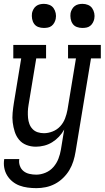

<svg xmlns="http://www.w3.org/2000/svg" viewBox="-23 -753 543 996"><path d="M166 223Q143 223 120.5 220Q98 217 78 209.5Q58 202 41.5 188.5Q25 175 14 157Q3 139 -1 117Q-5 95 -1 72H77Q74 90 80 107Q86 124 99 134.5Q112 145 129.5 149Q147 153 165 153Q189 153 213 143Q237 133 254 113.5Q271 94 280 70.5Q289 47 293 23L310 -81Q299 -61 283 -44Q267 -27 247.5 -15Q228 -3 206 2.5Q184 8 163 8Q137 8 114 -1Q91 -10 76 -28Q61 -46 53.5 -69.5Q46 -93 43 -117.5Q40 -142 42.5 -168Q45 -194 49 -219L87 -450H46V-520H216V-450H165L125 -208Q122 -191 121.5 -174Q121 -157 122.5 -141Q124 -125 129.5 -110Q135 -95 146 -83.5Q157 -72 172.5 -67Q188 -62 205 -62Q227 -62 250 -71Q273 -80 289.5 -98Q306 -116 314.5 -138.5Q323 -161 327 -183L371 -450H330V-520H500V-450H449L369 34Q365 59 357.5 83Q350 107 337 129Q324 151 304.5 170Q285 189 262 201Q239 213 214.5 218Q190 223 166 223ZM404 -608Q389 -608 375.5 -613Q362 -618 354 -629.5Q346 -641 343.5 -655.5Q341 -670 343 -685Q345 -695 350.5 -705Q356 -715 364.5 -721.5Q373 -728 383.5 -730.5Q394 -733 405 -733Q420 -733 433.5 -727.5Q447 -722 455 -710.5Q463 -699 466 -684.5Q469 -670 466 -655Q464 -645 458.5 -635Q453 -625 444.5 -618.5Q436 -612 425.5 -610Q415 -608 404 -608ZM204 -608Q189 -608 175.5 -613Q162 -618 154 -629.5Q146 -641 143.5 -655.5Q141 -670 143 -685Q145 -695 150.5 -705Q156 -715 164.5 -721.5Q173 -728 183.5 -730.5Q194 -733 205 -733Q220 -733 233.5 -727.5Q247 -722 255 -710.5Q263 -699 266 -684.5Q269 -670 266 -655Q264 -645 258.5 -635Q253 -625 244.5 -618.5Q236 -612 225.5 -610Q215 -608 204 -608Z"/></svg>

Font: Iosevka Curly Slab
Style: Italic
Weight: 400
Italic angle: -9°
Monospace: yes
Designer: Belleve Invis
Foundry: Belleve Invis
Version: Version 22.1.2; ttfautohint (v1.8.4)